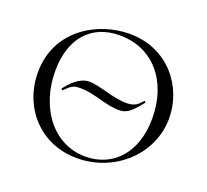

<svg xmlns="http://www.w3.org/2000/svg" viewBox="-113 -773 993 922"><g transform="rotate(20 383.0 -312.0)"><path d="M500 -318C425 -318 354 -354 297 -354C246 -354 205 -307 183 -278C181 -274 189 -270 190 -271C216 -295 225 -310 266 -310C345 -310 402 -274 476 -274C512 -274 534 -288 583 -350C585 -353 578 -359 576 -357C559 -337 542 -318 500 -318ZM366 12C556 12 717 -133 717 -319C717 -480 598 -636 401 -636C239 -636 49 -529 49 -312C49 -136 174 12 366 12ZM401 -9C237 -9 125 -158 125 -347C125 -511 211 -613 359 -613C531 -613 641 -479 641 -291C641 -109 536 -9 401 -9Z"/></g></svg>

Font: Cormorant Garamond
Style: Regular
Weight: 400
Designer: Christian Thalmann (Catharsis Fonts)
Foundry: Catharsis Fonts
Version: Version 4.002;Glyphs 3.4 (3410)